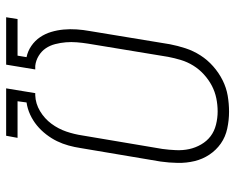

<svg xmlns="http://www.w3.org/2000/svg" viewBox="-92 -684 783 640"><g transform="rotate(-90 300.0 -363.5)"><path d="M248 8Q220 8 192 2Q164 -4 142 -19.5Q120 -35 105 -57.5Q90 -80 83.5 -107Q77 -134 77.5 -163Q78 -192 82 -220L127 -487Q130 -507 135.5 -527Q141 -547 150 -565.5Q159 -584 172.5 -601.5Q186 -619 202.5 -632.5Q219 -646 238.5 -655Q258 -664 279 -667L283 -697H161L168 -735H326L310 -638H303Q275 -637 250 -622Q225 -607 208 -584Q191 -561 182 -534.5Q173 -508 169 -481L124 -214Q121 -192 120 -169Q119 -146 123.5 -125Q128 -104 139 -85Q150 -66 166.5 -53.5Q183 -41 205 -35.5Q227 -30 249 -30Q271 -30 293 -34.5Q315 -39 335 -49.5Q355 -60 372.5 -76Q390 -92 402 -111.5Q414 -131 420.5 -152.5Q427 -174 431 -195L475 -462Q478 -481 479.5 -499.5Q481 -518 479.5 -536Q478 -554 473.5 -571.5Q469 -589 459.5 -603Q450 -617 434.5 -626.5Q419 -636 401 -638H389L405 -735H563L557 -697H435L430 -667Q450 -663 467.5 -651Q485 -639 496.5 -622Q508 -605 514 -585Q520 -565 522 -543.5Q524 -522 522.5 -500Q521 -478 517 -456L473 -189Q468 -163 459.5 -137Q451 -111 436 -87.5Q421 -64 399.5 -45Q378 -26 353 -13.5Q328 -1 301.5 3.5Q275 8 248 8Z"/></g></svg>

Font: Iosevka Etoile XLtObl
Style: Regular
Weight: 200
Italic angle: -9°
Designer: Belleve Invis
Foundry: Belleve Invis
Version: Version 15.5.2; ttfautohint (v1.8.4)